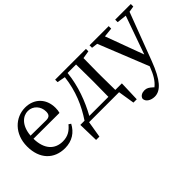

<svg xmlns="http://www.w3.org/2000/svg" viewBox="-62 -1052 1843 1843"><g transform="rotate(-45 860.0 -130.5)"><path d="M146 -306C157 -436 228 -492 295 -492C366 -492 416 -433 416 -365C416 -329 405 -304 357 -304ZM497 -264C502 -279 505 -300 505 -325C505 -454 418 -534 300 -534C165 -534 49 -425 49 -256C49 -85 149 14 296 14C393 14 463 -34 503 -111L481 -126C442 -79 399 -47 327 -47C220 -47 147 -120 145 -265Z M679 -41C749 -168 806 -316 823 -480H938C939 -424 940 -344 940 -289V-230C940 -176 939 -97 938 -41ZM1032 -41C1031 -97 1030 -176 1030 -230V-289C1030 -342 1031 -418 1032 -473L1111 -486V-519H693V-486L776 -470C756 -301 696 -163 614 -41H557L562 168H607L635 0H1042L1069 168H1114L1121 -41Z M1720 -519H1508V-485L1607 -474L1469 -85L1325 -475L1420 -485V-519H1160V-485L1222 -477L1426 32L1421 44C1396 110 1364 169 1315 207L1307 199C1278 172 1258 159 1227 159C1195 159 1164 173 1157 204C1157 245 1203 273 1255 273C1335 273 1404 199 1475 11L1659 -475L1720 -485Z"/></g></svg>

Font: Noto Serif SC Medium
Style: Regular
Weight: 500
Designer: Ryoko NISHIZUKA 西塚涼子 (kana & ideographs); Frank Grießhammer (Latin, Greek & Cyrillic); Wenlong ZHANG 张文龙 (bopomofo); San
Foundry: Adobe Systems Incorporated
Version: Version 1.001;PS 1.001;hotconv 16.6.54;makeotf.lib2.5.65590